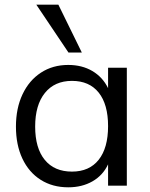

<svg xmlns="http://www.w3.org/2000/svg" viewBox="-20 -792 640 819"><path d="M521 -503V0H441V-91Q419 -44 374.5 -18.5Q330 7 271 7Q204 7 153.5 -25Q103 -57 75.5 -115.5Q48 -174 48 -252Q48 -330 76 -389.5Q104 -449 154.5 -482Q205 -515 271 -515Q330 -515 374 -489Q418 -463 441 -416V-503ZM441 -254Q441 -347 401 -397Q361 -447 287 -447Q213 -447 171.5 -395.5Q130 -344 130 -252Q130 -160 171 -110Q212 -60 287 -60Q361 -60 401 -110.5Q441 -161 441 -254ZM272 -568 135 -772H229L329 -568Z"/></svg>

Font: Muli
Style: Regular
Weight: 400
Designer: Vernon Adams
Foundry: Vernon Adams
Version: Version 2.000